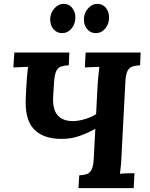

<svg xmlns="http://www.w3.org/2000/svg" viewBox="-20 -971 774 991"><path d="M385 0 389 -66Q411 -67 427 -72Q443 -77 452.5 -95Q462 -113 464 -153L472 -306Q432 -284 389.5 -269Q347 -254 297 -254Q203 -254 155 -304.5Q107 -355 113 -467Q114 -492 115.5 -516.5Q117 -541 118.5 -563Q120 -585 122 -601.5Q124 -618 125 -626L49 -623L54 -700H338L335 -634Q313 -633 296.5 -628Q280 -623 271 -605.5Q262 -588 259 -547L254 -466Q252 -405 278 -375.5Q304 -346 356 -346Q385 -346 419.5 -356.5Q454 -367 476 -382L484 -536Q486 -563 488.5 -588Q491 -613 493 -626L418 -623L422 -700H706L703 -634Q681 -633 664.5 -628Q648 -623 638.5 -605.5Q629 -588 627 -547L607 -164Q606 -137 603.5 -112Q601 -87 599 -74Q615 -76 639.5 -76.5Q664 -77 674 -77L670 0ZM474 -800Q448 -800 430.5 -820Q413 -840 413 -870Q413 -903 434 -927Q455 -951 483 -951Q510 -951 526.5 -930.5Q543 -910 543 -881Q543 -847 523 -823.5Q503 -800 474 -800ZM300 -800Q274 -800 256.5 -820Q239 -840 239 -870Q239 -903 260 -927Q281 -951 309 -951Q336 -951 352.5 -930.5Q369 -910 369 -881Q369 -847 349 -823.5Q329 -800 300 -800Z"/></svg>

Font: Lora Italic
Style: Italic
Weight: 400
Italic angle: -3°
Designer: Olga Karpushina, Alexei Vanyashin (Cyrillic)
Foundry: Cyreal
Version: Version 2.210; ttfautohint (v1.8.1.43-b0c9)